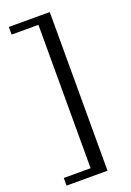

<svg xmlns="http://www.w3.org/2000/svg" viewBox="-158 -763 646 945"><g transform="rotate(-20 165.0 -290.5)"><path d="M233 -705.5V125.5H18.5V85.5H159V-665.5H18.5V-705.5Z"/></g></svg>

Font: Newsreader 16pt 16pt
Style: Regular
Weight: 400
Version: Version 1.003